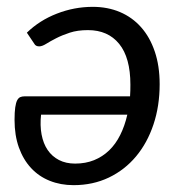

<svg xmlns="http://www.w3.org/2000/svg" viewBox="-20 -534 530 561"><path d="M100 -199Q96.5 -167.5 101.5 -141Q106.5 -114.5 119.2 -95.8Q132 -77 152.2 -66.5Q172.5 -56 199.5 -56Q230 -56 254.8 -66Q279.5 -76 298.8 -94.5Q318 -113 331.2 -139.5Q344.5 -166 352 -199ZM58.5 -438.5Q95.5 -474.5 146.2 -494.2Q197 -514 251 -514Q294.5 -514 330.5 -498.8Q366.5 -483.5 392.2 -454.5Q418 -425.5 432.2 -383.5Q446.5 -341.5 446.5 -288Q446.5 -224.5 428.5 -170.5Q410.5 -116.5 377.5 -77Q344.5 -37.5 298 -15.2Q251.5 7 195 7Q157 7 125.2 -5.8Q93.5 -18.5 70.8 -43Q48 -67.5 35.2 -103Q22.5 -138.5 22.5 -183.5Q22.5 -206.5 24.5 -220.2Q26.5 -234 30.2 -241Q34 -248 39.2 -250.2Q44.5 -252.5 51.5 -252.5H360Q360.5 -261 360.8 -269.5Q361 -278 361 -286.5Q361 -365.5 328.2 -405.8Q295.5 -446 237 -446Q206.5 -446 183.8 -438.5Q161 -431 144 -422.2Q127 -413.5 115 -406Q103 -398.5 94.5 -398.5Q84 -398.5 80 -406.5Z"/></svg>

Font: Lato 2
Style: Italic
Weight: 400
Italic angle: -7°
Designer: Lukasz Dziedzic with Adam Twardoch and Botio Nikoltchev
Foundry: tyPoland Lukasz Dziedzic
Version: Version 2.015; 2015-08-06; http://www.latofonts.com/